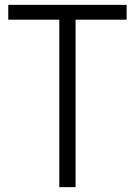

<svg xmlns="http://www.w3.org/2000/svg" viewBox="-20 -771 554 790"><path d="M501 -751V-690H291V-1H224V-690H14V-751Z"/></svg>

Font: Orkney Light
Style: Regular
Weight: 300
Designer: Samuel Oakes and Alfredo Marco Pradil
Foundry: Alfredo Marco Pradil
Version: 1.0; ttfautohint (v1.5)